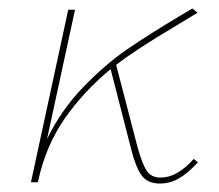

<svg xmlns="http://www.w3.org/2000/svg" viewBox="-20 -430 517 453"><path d="M447 -47Q423 -21 402 -9Q381 3 357 3Q329 3 315 -15Q301 -33 290 -76L241 -267Q177 -214 132.5 -150Q88 -86 70 -3L69 0H53L141 -407H157L91 -102Q124 -170 176 -224Q228 -278 280.5 -314Q333 -350 407 -394L434 -410L446 -400L395 -369Q302 -314 254 -277L305 -81Q316 -42 326.5 -26.5Q337 -11 359 -11Q398 -11 437 -55Z"/></svg>

Font: Ysabeau Thin
Style: Italic
Weight: 200
Italic angle: -12°
Designer: Christian Thalmann (Catharsis Fonts)
Version: Version 0.003